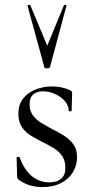

<svg xmlns="http://www.w3.org/2000/svg" viewBox="-20 -750 378 781"><path d="M100.4 -325.2Q100.4 -299.4 113.5 -281.3Q126.6 -263.2 147.4 -250.5Q168.2 -237.8 190.8 -225.6Q216.6 -213.2 239.8 -198.5Q263 -183.8 278.2 -163.4Q293.4 -143 293.4 -110.4Q293.4 -78.4 277.3 -50.7Q261.2 -23 229.4 -6Q197.6 11 151.6 11Q127.4 11 104 4.7Q80.6 -1.6 55.6 -19.2Q53.6 -21.2 51.6 -24.2Q49.6 -27.2 49.6 -31.2L47.6 -108.6Q47.6 -111.6 53.1 -112.1Q58.6 -112.6 59.6 -109.8Q72.2 -76.2 90.2 -53.5Q108.2 -30.8 130.9 -19.5Q153.6 -8.2 180.4 -8.2Q212.4 -8.2 229.8 -23.9Q247.2 -39.6 245.6 -71.2Q244.8 -100 231.1 -118.1Q217.4 -136.2 196.8 -148.5Q176.2 -160.8 153.8 -171.8Q129.2 -184 106.6 -197.6Q84 -211.2 69.4 -232.3Q54.8 -253.4 54.8 -286.8Q54.8 -325.6 75 -350.2Q95.2 -374.8 126.3 -386.6Q157.4 -398.4 191 -398.4Q209.8 -398.4 227.9 -395Q246 -391.6 264.4 -383.4Q273.4 -379.6 273.4 -372.4Q273.4 -356.4 272.4 -338.5Q271.4 -320.6 271.4 -299.4Q271.4 -297.2 265.4 -297.2Q259.4 -297.2 259.4 -299.4Q259.4 -321.6 243.1 -339.6Q226.8 -357.6 203 -368.1Q179.2 -378.6 155 -378.6Q130.6 -378.6 115.5 -366Q100.4 -353.4 100.4 -325.2ZM92.2 -726Q91.2 -729 96.7 -730Q102.2 -731 103.2 -729L172.2 -564L240.2 -729Q241.4 -731 246.8 -730Q252.2 -729 250.2 -726L183.2 -477Q182.2 -472 172.2 -472Q162.2 -472 160.2 -477Z"/></svg>

Font: Cormorant Light
Style: Regular
Weight: 300
Designer: Christian Thalmann (Catharsis Fonts)
Foundry: Catharsis Fonts
Version: Version 4.000